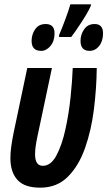

<svg xmlns="http://www.w3.org/2000/svg" viewBox="-20 -858 496 887"><path d="M309 -687Q327 -710 357.5 -757Q388 -804 399 -830L401 -838H305Q299 -815 281.5 -768Q264 -721 253 -696V-687ZM232 -704Q232 -747 191 -747Q159 -747 142.5 -723Q126 -699 126 -669Q126 -623 170 -623Q194 -623 213 -645.5Q232 -668 232 -704ZM456 -704Q456 -747 417 -747Q386 -747 369 -723Q352 -699 352 -669Q352 -623 394 -623Q420 -623 438 -645.5Q456 -668 456 -704ZM427 -544H316Q314 -486 306 -409Q298 -332 282 -259.5Q266 -187 240.5 -139.5Q215 -92 178 -92Q142 -92 142 -145Q142 -177 153 -228L220 -544H106L43 -245Q28 -172 28 -128Q28 -63 60.5 -27Q93 9 166 9Q243 9 293.5 -41.5Q344 -92 373 -174.5Q402 -257 414 -354Q426 -451 427 -544Z"/></svg>

Font: Noto Sans Display Condensed
Style: Bold Italic
Weight: 700
Width: 3
Designer: Monotype Design team
Foundry: Monotype Imaging Inc.
Version: 1.000